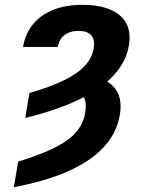

<svg xmlns="http://www.w3.org/2000/svg" viewBox="-20 -573 614 806"><path d="M85.9 -77.9 103.6 -182.4Q191.7 -208.2 248.9 -236.1Q306.1 -264 336.4 -297Q366.7 -330.1 373.2 -370.5Q379.3 -406.1 363.1 -424.8Q346.8 -443.4 309.5 -443.4Q285.4 -443.4 267 -435.3Q248.6 -427.3 237.3 -412.3Q226.1 -397.3 222.5 -375.9H76.6Q85.7 -430.5 117.7 -470.2Q149.6 -510 202.5 -531.4Q255.4 -552.7 326.2 -552.7Q430.6 -552.7 482.9 -508.7Q535.1 -464.7 521.1 -382.4Q510.1 -313.7 457.1 -256.7Q404.1 -199.8 311.1 -154.9Q218.2 -110 85.9 -77.9ZM285.6 -196 328.2 -257.3Q415.6 -252.4 455.9 -210Q496.2 -167.6 483 -89.9Q463.2 23.3 351.3 99.2Q239.5 175.1 38 212.9L56.2 105.5Q153.4 75.4 212.4 45.4Q271.5 15.4 300.9 -19.8Q330.4 -55 337.8 -99.9Q345.1 -142.5 330.5 -168.2Q315.9 -193.8 285.6 -196Z"/></svg>

Font: Inter Variable
Style: Italic
Weight: 400
Italic angle: -9.39999°
Designer: Rasmus Andersson
Foundry: rsms
Version: Version 4.001;git-9221beed3